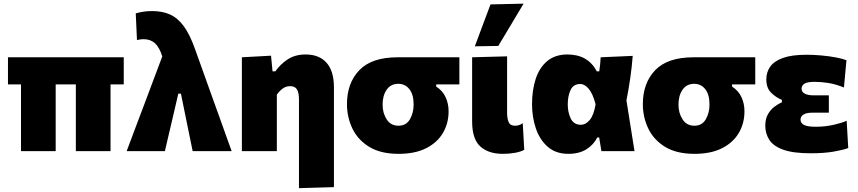

<svg xmlns="http://www.w3.org/2000/svg" viewBox="-20 -806 4574 1024"><path d="M92 0V-356H22.5V-500.5H640V-356H569.5V0H384.5V-356H277V0Z M655.5 0Q681 -68 708.5 -141Q736 -214 762 -282.5Q781.5 -335 803 -392Q824.5 -449 845.5 -505Q830 -554.5 806 -575.8Q782 -597 746 -597Q729.5 -597 710.5 -592.5L704 -734.5Q721 -740 743.5 -743.5Q766 -747 791.5 -747Q845.5 -747 886.5 -728.8Q927.5 -710.5 959.8 -666.8Q992 -623 1019 -547.5L1117.5 -272.5Q1140.5 -209 1157 -163Q1173.5 -117 1187 -79Q1200.5 -41 1215.5 0H1007.5Q998 -46 988.5 -92.8Q979 -139.5 969.5 -186L945 -306.5H931L902.5 -184Q891 -136 880.5 -90.5Q870 -45 859.5 0Z M1574.5 197.5V-276Q1574.5 -311 1564 -328.8Q1553.5 -346.5 1527 -346.5Q1504.5 -346.5 1487 -333.2Q1469.5 -320 1456.5 -301V0H1270V-500.5L1425.5 -509L1433.5 -425.5H1448.5Q1475 -463.5 1514.5 -489.5Q1554 -515.5 1610 -515.5Q1682 -515.5 1721.5 -471.5Q1761 -427.5 1761 -339V192Z M2106 14.5Q2010 14.5 1949.2 -22.8Q1888.5 -60 1859.5 -120.5Q1830.5 -181 1830.5 -250.5Q1830.5 -363 1896.5 -431.8Q1962.5 -500.5 2101 -500.5H2430V-356H2306.5V-344Q2340.5 -322.5 2356.5 -287.8Q2372.5 -253 2372.5 -212.5Q2372.5 -148 2342.2 -96.8Q2312 -45.5 2252.8 -15.5Q2193.5 14.5 2106 14.5ZM2105.5 -135.5Q2146.5 -135.5 2166.2 -169.8Q2186 -204 2186 -248.5Q2186 -301.5 2163.5 -330.2Q2141 -359 2104.5 -359Q2064 -359 2042.2 -327.5Q2020.5 -296 2020.5 -248Q2020.5 -203.5 2042.2 -169.5Q2064 -135.5 2105.5 -135.5Z M2661.5 14.5Q2585 14.5 2541.5 -25Q2498 -64.5 2498 -158.5V-500.5L2684.5 -505.5V-205Q2684.5 -174 2692.8 -154.8Q2701 -135.5 2726 -135.5Q2736 -135.5 2746 -138Q2756 -140.5 2768 -149L2776 -7Q2758.5 3 2727.8 8.8Q2697 14.5 2661.5 14.5ZM2512.5 -559Q2533.5 -615 2554.2 -671Q2575 -727 2596 -782.5L2772.5 -786.5Q2737.5 -728 2703.8 -671.5Q2670 -615 2637.5 -561Z M3011 14.5Q2944.5 14.5 2901.5 -23Q2858.5 -60.5 2838 -121Q2817.5 -181.5 2817.5 -250.5Q2817.5 -325 2837 -385Q2856.5 -445 2898.5 -480.2Q2940.5 -515.5 3006.5 -515.5Q3115.5 -515.5 3163 -425.5H3176Q3179 -444.5 3180.8 -463Q3182.5 -481.5 3183.5 -500.5L3354.5 -508Q3350 -449 3341 -387Q3332 -325 3321 -271Q3332 -203 3342.5 -135.5Q3353 -68 3364 0H3187.5Q3184.5 -18 3181.5 -36.5Q3178.5 -55 3175.5 -73H3165.5Q3146 -34 3107.5 -9.8Q3069 14.5 3011 14.5ZM3078.5 -140.5Q3103 -140.5 3124.8 -165.5Q3146.5 -190.5 3156.5 -249.5Q3142 -306 3120.2 -332Q3098.5 -358 3074.5 -358Q3038 -358 3023 -326Q3008 -294 3008 -249Q3008 -207 3024 -173.8Q3040 -140.5 3078.5 -140.5Z M3684 14.5Q3588 14.5 3527.2 -22.8Q3466.5 -60 3437.5 -120.5Q3408.5 -181 3408.5 -250.5Q3408.5 -363 3474.5 -431.8Q3540.5 -500.5 3679 -500.5H4008V-356H3884.5V-344Q3918.5 -322.5 3934.5 -287.8Q3950.5 -253 3950.5 -212.5Q3950.5 -148 3920.2 -96.8Q3890 -45.5 3830.8 -15.5Q3771.5 14.5 3684 14.5ZM3683.5 -135.5Q3724.5 -135.5 3744.2 -169.8Q3764 -204 3764 -248.5Q3764 -301.5 3741.5 -330.2Q3719 -359 3682.5 -359Q3642 -359 3620.2 -327.5Q3598.5 -296 3598.5 -248Q3598.5 -203.5 3620.2 -169.5Q3642 -135.5 3683.5 -135.5Z M4304 11.5Q4209.5 11.5 4156.8 -7.8Q4104 -27 4082.8 -60.5Q4061.5 -94 4061.5 -136Q4061.5 -171 4075.2 -195.8Q4089 -220.5 4109.5 -236.2Q4130 -252 4150 -260V-273.5Q4119.5 -285.5 4093.2 -311Q4067 -336.5 4067 -383Q4067 -421 4087.8 -450.5Q4108.5 -480 4155.8 -497Q4203 -514 4282 -514Q4320.5 -514 4361.5 -510.2Q4402.5 -506.5 4437.8 -499.8Q4473 -493 4494.5 -485L4481 -339.5Q4436 -357.5 4397.5 -363.5Q4359 -369.5 4324.5 -369.5Q4285 -369.5 4270 -359.5Q4255 -349.5 4255 -333Q4255 -315.5 4272.2 -306.5Q4289.5 -297.5 4318.5 -297.5H4400.5V-205H4310.5Q4281 -205 4265.2 -195Q4249.5 -185 4249.5 -168.5Q4249.5 -149 4268.2 -139.5Q4287 -130 4331 -130Q4381 -130 4425.8 -140.2Q4470.5 -150.5 4495.5 -162L4504 -16.5Q4476.5 -6 4425.2 2.8Q4374 11.5 4304 11.5Z"/></svg>

Font: Commissioner ExtraBold
Style: Regular
Weight: 800
Designer: Kostas Bartsokas
Foundry: Kostas Bartsokas
Version: Version 1.000; ttfautohint (v1.8.3)